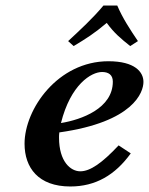

<svg xmlns="http://www.w3.org/2000/svg" viewBox="-20 -666 540 696"><path d="M405 -646H355C317 -600 270 -557 227 -517L247 -499C292 -526 322 -545 367 -583C393 -547 418 -526 452 -499L480 -517C453 -557 425 -599 405 -646ZM500 -369C500 -405 469 -444 373 -444C190 -444 69 -271 69 -145C69 -58 119 10 235 10C326 10 397 -31 454 -110L410 -139C350 -75 307 -45 271 -45C236 -45 194 -80 194 -167C194 -171 194 -178 195 -186C465 -224 500 -332 500 -369ZM389 -370C389 -273 275 -232 201 -220C236 -360 311 -405 350 -405C373 -405 389 -395 389 -370Z"/></svg>

Font: Linux Libertine O
Style: Bold Italic
Weight: 700
Italic angle: -11.5°
Designer: Philipp H. Poll
Foundry: Philipp H. Poll
Version: Version 4.1.0